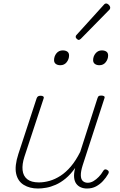

<svg xmlns="http://www.w3.org/2000/svg" viewBox="-20 -1064 686 1101"><path d="M198 17Q150 17 116 -4Q82 -25 72.5 -68.5Q63 -112 85 -180L190 -500Q193 -508 198 -511.5Q203 -515 214 -515Q223 -515 228 -511Q233 -507 230 -499L120 -165Q106 -122 109.5 -88.5Q113 -55 136 -36.5Q159 -18 203 -18Q233 -18 264.5 -27Q296 -36 327 -56Q358 -76 386.5 -109.5Q415 -143 440 -193L539 -501Q542 -510 546 -513Q550 -516 561 -516Q571 -516 576.5 -512.5Q582 -509 579 -501L454 -116Q443 -81 443.5 -58.5Q444 -36 455 -26Q466 -16 483 -16Q500 -16 516 -25.5Q532 -35 546.5 -50Q561 -65 570 -81Q573 -87 578.5 -91Q584 -95 594 -90Q602 -86 603.5 -79.5Q605 -73 600 -66Q588 -45 570.5 -26Q553 -7 530.5 5Q508 17 479 17Q459 17 443 10Q427 3 417 -11Q407 -25 405 -46.5Q403 -68 410 -97L411 -101Q385 -64 356.5 -40.5Q328 -17 299.5 -4.5Q271 8 245 12.5Q219 17 198 17ZM326 -690Q310 -690 300 -697.5Q290 -705 290 -719Q290 -741 303.5 -758Q317 -775 340 -775Q356 -775 366 -768Q376 -761 376 -746Q376 -725 362.5 -707.5Q349 -690 326 -690ZM550 -690Q534 -690 524 -697.5Q514 -705 514 -719Q514 -741 528 -758Q542 -775 564 -775Q580 -775 590 -768Q600 -761 600 -746Q600 -725 586.5 -707.5Q573 -690 550 -690ZM431 -835Q427 -835 420.5 -841Q414 -847 414 -852Q414 -855 415 -858Q416 -861 420 -865L574 -1035Q578 -1040 581.5 -1042Q585 -1044 589 -1044Q594 -1044 599.5 -1040Q605 -1036 608.5 -1030.5Q612 -1025 612 -1020Q612 -1017 611 -1014Q610 -1011 606 -1007L444 -842Q437 -835 431 -835Z"/></svg>

Font: Playwrite RO Thin
Style: Regular
Weight: 250
Version: Version 1.002